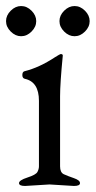

<svg xmlns="http://www.w3.org/2000/svg" viewBox="-39 -613 317 636"><path d="M158 -543Q158 -562 173.5 -577.5Q189 -593 208 -593Q227 -593 242.5 -577.5Q258 -562 258 -543Q258 -524 242.5 -508.5Q227 -493 208 -493Q189 -493 173.5 -508.5Q158 -524 158 -543ZM-19 -543Q-19 -562 -3.5 -577.5Q12 -593 31 -593Q50 -593 65.5 -577.5Q81 -562 81 -543Q81 -524 65.5 -508.5Q50 -493 31 -493Q12 -493 -3.5 -508.5Q-19 -524 -19 -543ZM206 3 125 -2 44 3Q24 3 24 -6.5Q24 -16 52 -25Q80 -34 85 -43.5Q90 -53 90 -62V-279Q90 -342 43 -352Q35 -354 35 -364.5Q35 -375 42 -377Q91 -389 144 -424Q160 -434 162 -434Q169 -434 169 -429Q160 -337 160 -294V-62Q160 -42 172 -36Q185 -30 205.5 -23Q226 -16 226 -6.5Q226 3 206 3Z"/></svg>

Font: EB Garamond
Style: Regular
Weight: 400
Version: Version 0.012